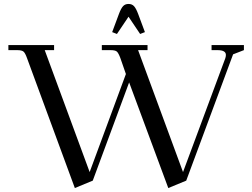

<svg xmlns="http://www.w3.org/2000/svg" viewBox="-20 -928 1261 962"><path d="M22 -676.8V-702.1H251V-676.8H204.1L429.2 -65.9L610.8 -557.1L583 -637.2Q573.7 -662.1 565.7 -669.4Q557.6 -676.8 534.2 -676.8H490.2V-702.1H719.2V-676.8H671.9L897 -65.9L1108.9 -636.2Q1111.8 -645 1111.8 -652.8Q1111.8 -676.8 1069.8 -676.8H1040V-702.1H1202.1V-676.8L1147.9 -655.8L913.1 -22.9L823.2 14.2L627 -515.1L444.8 -22.9L355 14.2L115.2 -637.2Q106.4 -662.1 97.9 -669.4Q89.4 -676.8 65.9 -676.8ZM542 -767.1 576.2 -858.9Q586.4 -886.2 596.7 -897.2Q606.9 -908.2 624 -908.2Q641.1 -908.2 651.4 -897.2Q661.6 -886.2 671.9 -858.9L706.1 -767.1L682.1 -757.8L624 -844.2L565.9 -757.8Z"/></svg>

Font: Dihjauti S
Style: Bold
Weight: 700
Designer: T. Christopher White
Version: Version 3.0.0